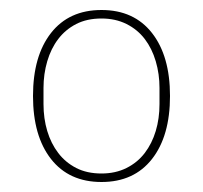

<svg xmlns="http://www.w3.org/2000/svg" viewBox="-20 -724 406 384"><path d="M183 -360Q118 -360 82 -406Q46 -452 46 -532Q46 -612 82 -658Q118 -704 183 -704Q248 -704 284 -658Q320 -612 320 -532Q320 -452 284 -406Q248 -360 183 -360ZM183 -377Q211 -377 233 -388Q255 -399 269.5 -418Q284 -437 291.5 -462Q299 -487 299 -516V-548Q299 -576 291.5 -601.5Q284 -627 269.5 -646Q255 -665 233 -676Q211 -687 183 -687Q154 -687 132.5 -676Q111 -665 96.5 -646Q82 -627 74.5 -601.5Q67 -576 67 -548V-516Q67 -487 74.5 -462Q82 -437 96.5 -418Q111 -399 132.5 -388Q154 -377 183 -377Z"/></svg>

Font: IBM Plex Sans Thai Thin
Style: Regular
Weight: 100
Designer: Mike Abbink, Paul van der Laan, Pieter van Rosmalen, Ben Mitchell, Mark Frömberg
Foundry: Bold Monday
Version: Version 1.1